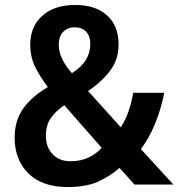

<svg xmlns="http://www.w3.org/2000/svg" viewBox="-20 -744 719 774"><path d="M284 -724Q365 -724 411.5 -682Q458 -640 458 -565Q458 -504 424 -459Q390 -414 335 -377L467 -231Q485 -258 497.5 -293.5Q510 -329 517 -370H642Q630 -307 606 -247.5Q582 -188 548 -143L679 0H522L462 -67Q421 -32 373.5 -11Q326 10 252 10Q150 10 94.5 -45Q39 -100 39 -189Q39 -258 73.5 -306.5Q108 -355 173 -393Q143 -432 122.5 -472.5Q102 -513 102 -565Q102 -637 150.5 -680.5Q199 -724 284 -724ZM281 -634Q253 -634 235 -616Q217 -598 217 -563Q217 -534 231 -505.5Q245 -477 270 -449Q309 -474 326.5 -503Q344 -532 344 -566Q344 -599 327 -616.5Q310 -634 281 -634ZM239 -320Q202 -294 183.5 -266Q165 -238 165 -196Q165 -151 192 -122.5Q219 -94 264 -94Q306 -94 337 -109Q368 -124 390 -148Z"/></svg>

Font: Noto Sans Lao SemiCondensed SemiBold
Style: Regular
Weight: 600
Width: 4
Designer: Monotype Design Team
Foundry: Monotype Imaging Inc.
Version: Version 2.003; ttfautohint (v1.8.4.7-5d5b)